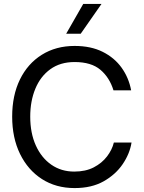

<svg xmlns="http://www.w3.org/2000/svg" viewBox="-20 -946 734 978"><path d="M360 12Q265 12 193.5 -34Q122 -80 82 -162Q42 -244 42 -352Q42 -460 81.5 -541Q121 -622 193 -667Q265 -712 360 -712Q443 -712 503 -682Q563 -652 599.5 -601Q636 -550 648 -486H558Q538 -551 491.5 -590.5Q445 -630 360 -630Q287 -630 236.5 -593.5Q186 -557 160 -494Q134 -431 134 -352Q134 -268 162.5 -205Q191 -142 241.5 -107Q292 -72 358 -72Q416 -72 457.5 -93.5Q499 -115 525 -149Q551 -183 560 -220H650Q641 -163 605 -110Q569 -57 508 -22.5Q447 12 360 12ZM317 -774 404 -926H497L391 -774Z"/></svg>

Font: Liter
Style: Regular
Weight: 400
Designer: Anton Skugarov
Foundry: skugi
Version: Version 1.004; ttfautohint (v1.8.4.7-5d5b)